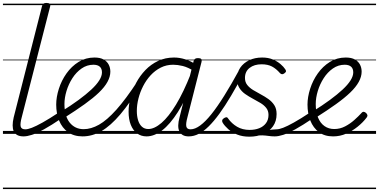

<svg xmlns="http://www.w3.org/2000/svg" viewBox="-20 -910 2576 1305"><path d="M140 17Q114 17 97.5 8Q81 -1 73.5 -17.5Q66 -34 66 -58Q66 -82 73 -112L266 -870Q270 -881 276 -885.5Q282 -890 296 -890Q312 -890 318 -884Q324 -878 321 -867L128 -114Q116 -70 120.5 -50.5Q125 -31 152 -31Q162 -31 167 -23.5Q172 -16 170.5 -7Q169 2 161.5 9.5Q154 17 140 17ZM0 365H302V375H0ZM0 -20H302V0H0ZM0 -505H302V-500H0ZM0 -885H302V-875H0Z M140 17Q129 17 124 9.5Q119 2 120 -7Q121 -16 129.5 -23.5Q138 -31 152 -31Q169 -31 196.5 -41.5Q224 -52 269 -77Q314 -102 382 -147Q390 -152 397 -149Q404 -146 408 -138.5Q412 -131 410.5 -121.5Q409 -112 399 -106Q328 -58 279 -31Q230 -4 197 6.5Q164 17 140 17ZM302 365V375ZM302 -20V0ZM302 -505V-500ZM302 -885V-875Z M397 -152Q463 -193 514 -230.5Q565 -268 600.5 -301Q636 -334 654.5 -363.5Q673 -393 673 -418Q673 -444 658 -457Q643 -470 615 -470Q571 -470 534.5 -444.5Q498 -419 472 -378.5Q446 -338 432 -291.5Q418 -245 418 -203Q418 -162 427 -130.5Q436 -99 453.5 -77Q471 -55 495 -43.5Q519 -32 549 -32Q558 -32 562 -24.5Q566 -17 564.5 -7.5Q563 2 557 9.5Q551 17 542 17Q482 17 442 -12Q402 -41 382 -90Q362 -139 362 -199Q362 -250 380 -306.5Q398 -363 432 -411Q466 -459 514 -489Q562 -519 622 -519Q661 -519 684.5 -505.5Q708 -492 719 -470.5Q730 -449 730 -423Q730 -389 710.5 -353.5Q691 -318 652.5 -281Q614 -244 555.5 -202Q497 -160 418 -110ZM302 365H790V375H302ZM302 -20H790V0H302ZM302 -505H790V-500H302ZM302 -885H790V-875H302Z M541 17Q530 17 525.5 9.5Q521 2 522 -7.5Q523 -17 530 -24.5Q537 -32 548 -32Q599 -32 653 -62.5Q707 -93 771 -164.5Q835 -236 915 -358Q920 -366 928.5 -364Q937 -362 942 -355Q947 -348 943 -340Q865 -212 798.5 -133.5Q732 -55 669.5 -19Q607 17 541 17ZM789 365V375ZM789 -20V0ZM789 -505V-500ZM789 -885V-875Z M976 17Q939 17 911.5 -3.5Q884 -24 869 -61.5Q854 -99 854 -151Q854 -197 867 -248Q880 -299 905.5 -347Q931 -395 968.5 -434Q1006 -473 1055 -496Q1104 -519 1163 -519Q1200 -519 1238.5 -507Q1277 -495 1311 -472L1300 -426Q1257 -453 1222 -461.5Q1187 -470 1157 -470Q1111 -470 1072.5 -450.5Q1034 -431 1004 -398.5Q974 -366 953 -325Q932 -284 921 -240.5Q910 -197 910 -156Q910 -121 918.5 -93Q927 -65 944.5 -49Q962 -33 988 -33Q1029 -33 1077.5 -74.5Q1126 -116 1177 -200Q1228 -284 1277 -409L1295 -365Q1243 -233 1189 -148.5Q1135 -64 1081.5 -23.5Q1028 17 976 17ZM1263 17Q1238 17 1222.5 8Q1207 -1 1199 -17.5Q1191 -34 1191.5 -58Q1192 -82 1200 -111L1296 -495Q1299 -506 1306 -510.5Q1313 -515 1326 -515Q1343 -515 1348 -508.5Q1353 -502 1350 -490L1254 -113Q1242 -69 1246.5 -50Q1251 -31 1275 -31Q1285 -31 1289.5 -23.5Q1294 -16 1292.5 -7Q1291 2 1284 9.5Q1277 17 1263 17ZM790 365H1425V375H790ZM790 -20H1425V0H790ZM790 -505H1425V-500H790ZM790 -885H1425V-875H790Z M1263 17Q1252 17 1247.5 9.5Q1243 2 1244.5 -7Q1246 -16 1254 -23.5Q1262 -31 1275 -31Q1305 -31 1340.5 -57Q1376 -83 1416.5 -133.5Q1457 -184 1504.5 -260Q1552 -336 1606 -435Q1612 -446 1621.5 -444.5Q1631 -443 1637.5 -435Q1644 -427 1639 -417Q1592 -329 1550.5 -259Q1509 -189 1471.5 -137.5Q1434 -86 1399 -51.5Q1364 -17 1330.5 0Q1297 17 1263 17ZM1425 365H1475V375H1425ZM1425 -20H1475V0H1425ZM1425 -505H1475V-500H1425ZM1425 -885H1475V-875H1425Z M1732 -7Q1760 -17 1785 -22Q1810 -27 1829.5 -29Q1849 -31 1860 -31Q1869 -31 1872.5 -23.5Q1876 -16 1874 -7Q1872 2 1865 9.5Q1858 17 1847 17Q1826 17 1806 14Q1786 11 1763 10Q1740 9 1710 15ZM1675 19Q1628 19 1592 4.5Q1556 -10 1531.5 -32Q1507 -54 1494 -75Q1489 -83 1490 -91Q1491 -99 1501 -106Q1510 -112 1517.5 -113Q1525 -114 1531 -104Q1555 -70 1591.5 -48.5Q1628 -27 1677 -27Q1713 -27 1742 -38.5Q1771 -50 1788 -73Q1805 -96 1805 -129Q1805 -157 1789.5 -176.5Q1774 -196 1749.5 -210.5Q1725 -225 1698 -239.5Q1671 -254 1646.5 -271Q1622 -288 1606.5 -313Q1591 -338 1591 -374Q1591 -418 1613 -450Q1635 -482 1673.5 -500.5Q1712 -519 1762 -519Q1803 -519 1834 -506Q1865 -493 1886.5 -474.5Q1908 -456 1919 -439Q1925 -430 1924 -424.5Q1923 -419 1912 -411Q1904 -405 1897 -405.5Q1890 -406 1883 -413Q1857 -443 1828.5 -458Q1800 -473 1758 -473Q1708 -473 1676.5 -448.5Q1645 -424 1645 -380Q1645 -352 1660.5 -332.5Q1676 -313 1700.5 -298Q1725 -283 1752.5 -268.5Q1780 -254 1804.5 -236.5Q1829 -219 1844.5 -195Q1860 -171 1860 -135Q1860 -86 1835.5 -51.5Q1811 -17 1769 1Q1727 19 1675 19ZM1475 365H2010V375H1475ZM1475 -20H2010V0H1475ZM1475 -505H2010V-500H1475ZM1475 -885H2010V-875H1475Z M1848 17Q1837 17 1832 9.5Q1827 2 1828 -7Q1829 -16 1837.5 -23.5Q1846 -31 1860 -31Q1877 -31 1904.5 -41.5Q1932 -52 1977 -77Q2022 -102 2090 -147Q2098 -152 2105 -149Q2112 -146 2116 -138.5Q2120 -131 2118.5 -121.5Q2117 -112 2107 -106Q2036 -58 1987 -31Q1938 -4 1905 6.5Q1872 17 1848 17ZM2010 365V375ZM2010 -20V0ZM2010 -505V-500ZM2010 -885V-875Z M2244 17Q2186 17 2147.5 -12Q2109 -41 2089.5 -90Q2070 -139 2070 -199Q2070 -250 2088 -306.5Q2106 -363 2140 -411Q2174 -459 2222 -489Q2270 -519 2330 -519Q2369 -519 2392.5 -505.5Q2416 -492 2427 -470.5Q2438 -449 2438 -423Q2438 -389 2418.5 -353.5Q2399 -318 2360.5 -281Q2322 -244 2263.5 -202Q2205 -160 2126 -110L2105 -152Q2171 -193 2222 -230.5Q2273 -268 2308.5 -301Q2344 -334 2362.5 -363.5Q2381 -393 2381 -418Q2381 -444 2366 -457Q2351 -470 2323 -470Q2279 -470 2242.5 -444.5Q2206 -419 2180 -378.5Q2154 -338 2140 -291.5Q2126 -245 2126 -203Q2126 -149 2141.5 -111Q2157 -73 2185.5 -53Q2214 -33 2252 -33Q2291 -33 2325.5 -51Q2360 -69 2388.5 -94.5Q2417 -120 2436 -141Q2444 -151 2452.5 -150Q2461 -149 2468 -142Q2475 -136 2477 -128Q2479 -120 2472 -111Q2447 -78 2411 -49Q2375 -20 2333 -1.5Q2291 17 2244 17ZM2010 365H2536V375H2010ZM2010 -20H2536V0H2010ZM2010 -505H2536V-500H2010ZM2010 -885H2536V-875H2010Z"/></svg>

Font: Playwrite IS Guides
Style: Regular
Weight: 400
Designer: Veronika Burian, José Scaglione
Foundry: TypeTogether
Version: Version 1.003